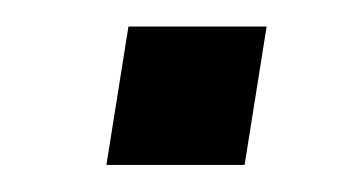

<svg xmlns="http://www.w3.org/2000/svg" viewBox="-20 -337 268 142"><path d="M58.7 -215 75 -317.4H177.2L160.9 -215Z"/></svg>

Font: Nunito Sans 12pt ExtraLight
Style: Italic
Weight: 200
Italic angle: -9°
Designer: Vernon Adams
Foundry: Vernon Adams
Version: Version 3.101;gftools[0.9.27]